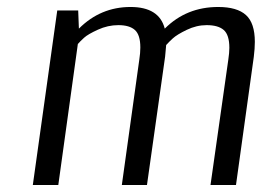

<svg xmlns="http://www.w3.org/2000/svg" viewBox="-20 -530 764 550"><path d="M74 0 144 -500H204L206 -448Q268 -510 354 -510Q436 -510 452 -448Q514 -510 605 -510Q659 -510 684.5 -487Q710 -464 710 -410Q710 -391 707 -367L656 0H583L634 -359Q637 -379 637 -393Q637 -430 621 -444Q605 -458 572 -458Q543 -458 515 -444.5Q487 -431 475 -420Q463 -409 456 -401L453 -368L401 0H329L379 -359Q382 -378 382 -394Q382 -430 366.5 -444Q351 -458 319 -458Q289 -458 260.5 -445Q232 -432 221 -422Q210 -412 203 -404L147 0Z"/></svg>

Font: ArsenalItalic
Style: Italic
Weight: 400
Italic angle: -9°
Designer: Andrij Shevchenko
Foundry: Stairsfor.com
Version: Version 1.000